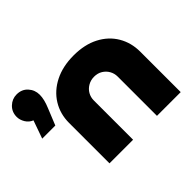

<svg xmlns="http://www.w3.org/2000/svg" viewBox="-138 -794 995 995"><g transform="rotate(-45 359.0 -296.5)"><path d="M162 0V-296Q162 -362 194.5 -414.5Q227 -467 286.5 -497Q346 -527 426 -527Q506 -527 564 -497Q622 -467 653 -414.5Q684 -362 684 -296V0H510V-288Q510 -311 499 -330.5Q488 -350 468.5 -362Q449 -374 423 -374Q398 -374 377.5 -362Q357 -350 346 -330.5Q335 -311 335 -288V0ZM6 -337 41 -436Q18 -445 5 -466.5Q-8 -488 -8 -510Q-8 -546 16.5 -569.5Q41 -593 74 -593Q112 -593 135 -567.5Q158 -542 158 -507Q158 -473 139 -428L102 -337Z"/></g></svg>

Font: MuseoModerno Thin ExtraBold
Style: Regular
Weight: 800
Version: Version 1.002